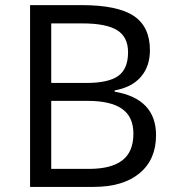

<svg xmlns="http://www.w3.org/2000/svg" viewBox="-20 -734 688 754"><path d="M98.1 -713.9H299.8Q441.9 -713.9 505.4 -671.4Q568.8 -628.9 568.8 -537.1Q568.8 -473.6 533.4 -432.4Q498 -391.1 430.2 -378.9V-374Q592.8 -346.2 592.8 -203.1Q592.8 -107.4 528.1 -53.7Q463.4 0 347.2 0H98.1ZM181.2 -408.2H317.9Q405.8 -408.2 444.3 -435.8Q482.9 -463.4 482.9 -528.8Q482.9 -588.9 439.9 -615.5Q397 -642.1 303.2 -642.1H181.2ZM181.2 -337.9V-70.8H330.1Q416.5 -70.8 460.2 -104.2Q503.9 -137.7 503.9 -209Q503.9 -275.4 459.2 -306.6Q414.6 -337.9 323.2 -337.9Z"/></svg>

Font: f01899195
Style: Regular
Weight: 400
Foundry: Ascender Corporation
Version: Version 1.10